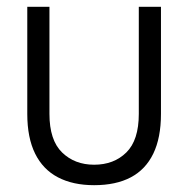

<svg xmlns="http://www.w3.org/2000/svg" viewBox="-20 -531 553 563"><path d="M256 12Q194 12 150 -11Q106 -34 83 -80.5Q60 -127 60 -197V-511H125V-197Q125 -120 162 -84Q199 -48 256 -48Q314 -48 350.5 -84Q387 -120 387 -197V-511H452V-197Q452 -127 429.5 -80.5Q407 -34 363.5 -11Q320 12 256 12Z"/></svg>

Font: TikTok Sans 24pt Light
Style: Regular
Weight: 300
Version: Version 4.000